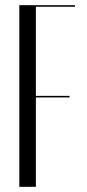

<svg xmlns="http://www.w3.org/2000/svg" viewBox="-20 -719 336 739"><path d="M268.8 -693V-699H54.4V0H118.1V-344H247.7V-350H118.1V-693Z"/></svg>

Font: Moniqa Black
Style: Regular
Weight: 900
Designer: Rajesh Rajput
Foundry: Rajesh Rajput
Version: Version 1.000